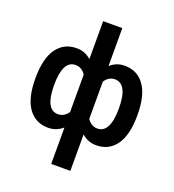

<svg xmlns="http://www.w3.org/2000/svg" viewBox="-168 -878 1108 1226"><g transform="rotate(20 385.5 -265.0)"><path d="M321 220V-26H319Q278 10 222 10Q136 10 87.5 -58Q39 -126 39 -260Q39 -394 87.5 -462Q136 -530 222 -530Q278 -530 319 -494H321V-750H451V-494H453Q494 -530 549 -530Q635 -530 683.5 -462Q732 -394 732 -260Q732 -126 683.5 -58Q635 10 549 10Q494 10 453 -26H451V220ZM519 -427Q478 -427 451 -387V-133Q478 -93 519 -93Q606 -93 606 -260Q606 -427 519 -427ZM252 -93Q294 -93 321 -133V-387Q294 -427 252 -427Q166 -427 166 -260Q166 -93 252 -93Z"/></g></svg>

Font: Mplus 1p Bold
Style: Bold
Weight: 700
Version: Version 1.061